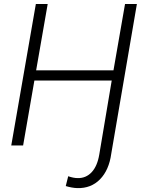

<svg xmlns="http://www.w3.org/2000/svg" viewBox="-20 -731 728 965"><path d="M219.7 -710.9 161.6 -377.4H550.3L608.4 -710.9H668L539.1 42Q527.8 124 482.7 170.2Q437.5 216.3 368.2 214.4Q340.8 213.4 310.5 204.1L322.8 154.8Q349.6 164.1 370.6 164.1Q412.1 165 440.7 134.5Q469.2 104 479 45.4L541.5 -326.2H152.8L96.2 0H36.6L160.2 -710.9Z"/></svg>

Font: Roboto Light
Style: Italic
Weight: 300
Italic angle: -12°
Designer: Google
Version: Version 2.134; 2016; ttfautohint (v1.6)